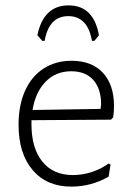

<svg xmlns="http://www.w3.org/2000/svg" viewBox="-20 -688 494 714"><path d="M404 -293Q404 -273 401 -252L393 -243L97 -241V-226Q97 -137 137.5 -87Q178 -37 251 -37Q287 -37 322 -48.5Q357 -60 384 -80L391 -76L384 -31Q319 6 245 6Q154 6 101.5 -55.5Q49 -117 49 -224Q49 -296 73 -350Q97 -404 142 -433Q187 -462 246 -462Q321 -462 362.5 -417.5Q404 -373 404 -293ZM356 -300Q356 -358 327 -390.5Q298 -423 245 -423Q188 -423 150 -384.5Q112 -346 101 -279L354 -283ZM119 -557Q142 -668 235 -668Q328 -668 348 -557L331 -536H322Q306 -628 234 -628Q162 -628 146 -536H137Z"/></svg>

Font: Luna Sans Light
Style: Regular
Weight: 300
Designer: Juan Pablo del Peral
Foundry: Huerta Tipografica
Version: Version 2.001; ttfautohint (v1.5)